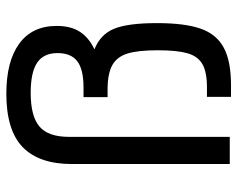

<svg xmlns="http://www.w3.org/2000/svg" viewBox="-91 -647 742 600"><g transform="rotate(-90 280.0 -347.0)"><path d="M277.3 -71.3H307.6Q354.5 -71.3 379.4 -85.4Q404.3 -99.6 413.6 -132.3Q422.9 -165 422.9 -224.6Q422.9 -285.2 413.1 -318.4Q403.3 -351.6 377 -366.7Q350.6 -381.8 300.8 -381.8H276.4V-457H306.6Q363.3 -457 388.7 -476.6Q414.1 -496.1 414.1 -538.1Q414.1 -582 383.8 -602.1Q353.5 -622.1 290 -622.1Q216.8 -622.1 184.6 -594.7Q152.3 -567.4 152.3 -502V0H67.4V-493.2Q67.4 -595.7 120.1 -647Q172.9 -698.2 287.1 -698.2Q388.7 -698.2 443.8 -657.7Q499 -617.2 499 -541Q499 -497.1 481 -468.8Q462.9 -440.4 425.8 -422.9Q472.7 -404.3 490.2 -361.3Q507.8 -318.4 507.8 -227.5Q507.8 -139.6 490.2 -90.3Q472.7 -41 430.7 -18.6Q388.7 3.9 313.5 3.9H277.3Z"/></g></svg>

Font: Dinish Expanded
Style: Regular
Weight: 400
Width: 7
Designer: Charles Nix
Foundry: Playbeing
Version: Version 2.005; ttfautohint (v1.8.3)